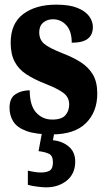

<svg xmlns="http://www.w3.org/2000/svg" viewBox="-20 -569 459 827"><path d="M203 10Q133 10 93 -5Q53 -20 37 -46Q21 -72 21 -105Q21 -146 46.5 -163Q72 -180 108 -180Q108 -115 135.5 -84.5Q163 -54 205 -54Q246 -54 262 -73Q278 -92 278 -119Q278 -150 253.5 -168.5Q229 -187 178 -207Q127 -227 93.5 -249Q60 -271 43 -303.5Q26 -336 26 -385Q26 -468 80 -508.5Q134 -549 222 -549Q279 -549 313.5 -535Q348 -521 364 -499Q380 -477 380 -453Q380 -419 358 -402Q336 -385 289 -385Q289 -435 265.5 -460.5Q242 -486 208 -486Q183 -486 166 -471.5Q149 -457 149 -430Q149 -399 169.5 -381Q190 -363 248 -340Q293 -323 327 -301.5Q361 -280 380 -248Q399 -216 399 -166Q399 -87 350 -38.5Q301 10 203 10ZM178 238Q166 238 141 235Q116 232 100 227V166Q134 174 157 174Q181 174 194.5 165.5Q208 157 208 130Q208 101 190 93Q172 85 146 82L163 -9H216L208 35Q249 39 276.5 62.5Q304 86 304 127Q304 179 268 208.5Q232 238 178 238Z"/></svg>

Font: Noto Serif ExtraCondensed Black
Style: Regular
Weight: 900
Width: 2
Designer: Monotype Design Team
Foundry: Monotype Imaging Inc.
Version: Version 2.015; ttfautohint (v1.8.4.7-5d5b)